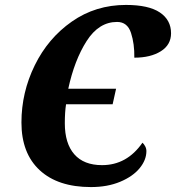

<svg xmlns="http://www.w3.org/2000/svg" viewBox="-20 -749 714 779"><path d="M67 -252Q67 -374 121 -484Q175 -594 271.5 -661.5Q368 -729 491 -729Q583 -729 628.5 -698.5Q674 -668 674 -614Q674 -567 632.5 -541Q591 -515 525 -515Q526 -571 511.5 -615.5Q497 -660 455 -660Q381 -660 331.5 -582.5Q282 -505 257 -389H451L437 -326H248Q243 -294 243 -249Q243 -167 281.5 -123Q320 -79 394 -79Q495 -79 558 -170Q564 -165 569 -155.5Q574 -146 574 -136Q574 -100 546.5 -66.5Q519 -33 467.5 -11.5Q416 10 349 10Q215 10 141 -58.5Q67 -127 67 -252Z"/></svg>

Font: Noto Serif NarrowExtraBold
Style: Italic
Weight: 800
Width: 4
Italic angle: -12°
Designer: Monotype Design Team
Foundry: Monotype Imaging Inc.
Version: Version 1.001